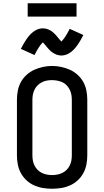

<svg xmlns="http://www.w3.org/2000/svg" viewBox="-20 -1151 640 1179"><path d="M300 8Q272 8 244 3.5Q216 -1 190 -12.5Q164 -24 143 -43.5Q122 -63 108.5 -87.5Q95 -112 89.5 -140Q84 -168 84 -196V-539Q84 -567 89.5 -595Q95 -623 108.5 -647.5Q122 -672 143.5 -691.5Q165 -711 190.5 -722.5Q216 -734 244 -740Q272 -746 300 -746Q328 -746 356 -740Q384 -734 409.5 -722.5Q435 -711 456.5 -691.5Q478 -672 491.5 -647.5Q505 -623 510.5 -595Q516 -567 516 -539V-196Q516 -168 510.5 -140Q505 -112 491.5 -87.5Q478 -63 457 -43.5Q436 -24 410 -12.5Q384 -1 356 3.5Q328 8 300 8ZM300 -76Q316 -76 332 -79Q348 -82 362.5 -89Q377 -96 388.5 -107.5Q400 -119 407.5 -133.5Q415 -148 418 -164Q421 -180 421 -196V-539Q421 -555 418 -571Q415 -587 407.5 -601.5Q400 -616 388.5 -628Q377 -640 362 -646.5Q347 -653 331 -656Q315 -659 298 -659Q282 -659 266.5 -656Q251 -653 236.5 -645.5Q222 -638 210.5 -626.5Q199 -615 192 -600.5Q185 -586 182 -570.5Q179 -555 179 -539V-196Q179 -180 182 -164Q185 -148 192.5 -133.5Q200 -119 211.5 -107.5Q223 -96 237.5 -89Q252 -82 268 -79Q284 -76 300 -76ZM357 -810Q350 -810 342.5 -811.5Q335 -813 328.5 -815Q322 -817 315 -821Q308 -825 302.5 -828.5Q297 -832 291 -837.5Q285 -843 280 -848.5Q275 -854 271 -858.5Q267 -863 261.5 -870Q256 -877 251 -882.5Q246 -888 243 -891Q231 -879 219 -861Q207 -843 192 -813L108 -851Q117 -869 126 -884Q135 -899 143.5 -911.5Q152 -924 161.5 -934.5Q171 -945 183.5 -955Q196 -965 211.5 -971Q227 -977 243 -977Q249 -977 255 -976Q261 -975 267 -973.5Q273 -972 278.5 -969.5Q284 -967 289.5 -964Q295 -961 299.5 -957.5Q304 -954 309 -949.5Q314 -945 318.5 -940.5Q323 -936 326.5 -931.5Q330 -927 333.5 -923Q337 -919 341 -914Q345 -909 349.5 -904Q354 -899 357 -896Q369 -908 381 -926Q393 -944 408 -974L492 -936Q483 -918 474 -903Q465 -888 456.5 -875.5Q448 -863 438.5 -852.5Q429 -842 416.5 -832Q404 -822 388.5 -816Q373 -810 357 -810ZM150 -1049V-1131H450V-1049Z"/></svg>

Font: Iosevka Curly Slab MdEx
Style: Regular
Weight: 500
Width: 7
Monospace: yes
Designer: Belleve Invis
Foundry: Belleve Invis
Version: Version 11.1.0; ttfautohint (v1.8.3)